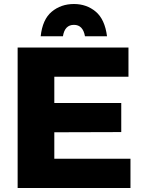

<svg xmlns="http://www.w3.org/2000/svg" viewBox="-20 -938 715 958"><path d="M631 0H68V-701H621V-555H251V-424H585V-279L251 -278V-146H631ZM514 -757H404Q394 -814 349 -814Q303 -814 294 -757H183Q192 -841 238 -879.5Q284 -918 349 -918Q412 -918 457.5 -880Q503 -842 514 -757Z"/></svg>

Font: Argentum Novus
Style: Bold
Weight: 700
Designer: Julieta Ulanovsky (font) & Cristiano Sobral (main changes)
Foundry: Julieta Ulanovsky (font) & Cristiano Sobral (main changes)
Version: Version 3.00;November 27, 2020;FontCreator 13.0.0.2655 64-bi